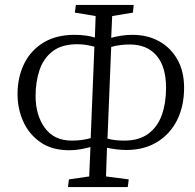

<svg xmlns="http://www.w3.org/2000/svg" viewBox="-20 -757 790 777"><path d="M255 0 259 -31 341 -43 346 -162Q328 -157 306 -153Q284 -149 260 -149Q190 -149 143.5 -181.5Q97 -214 74 -265.5Q51 -317 51 -376Q51 -445 78 -499.5Q105 -554 156.5 -585Q208 -616 281 -616Q306 -616 327.5 -613Q349 -610 364 -605L367 -692L283 -706L287 -737H521L518 -706L434 -692L430 -604Q448 -609 470 -612.5Q492 -616 516 -616Q577 -616 624 -590Q671 -564 698 -516Q725 -468 725 -402Q725 -327 696.5 -270.5Q668 -214 615.5 -182Q563 -150 491 -150Q473 -150 452 -152.5Q431 -155 413 -159L409 -43L501 -31L497 0ZM270 -188Q292 -188 310.5 -190.5Q329 -193 347 -198L362 -568Q347 -572 330 -575Q313 -578 293 -578Q230 -578 193 -549.5Q156 -521 140 -473.5Q124 -426 124 -369Q124 -291 161.5 -239.5Q199 -188 270 -188ZM415 -196Q444 -188 483 -188Q543 -188 580.5 -216Q618 -244 635 -292Q652 -340 652 -401Q652 -487 613.5 -532Q575 -577 505 -577Q464 -577 430 -567Z"/></svg>

Font: Literata 36pt Light
Style: Italic
Weight: 300
Italic angle: -2°
Designer: Latin by Veronika Burian and Jose Scaglione. Greek by Irene Vlachou. Cyrillic by Vera Evstafieva
Foundry: TypeTogether
Version: Version 3.002